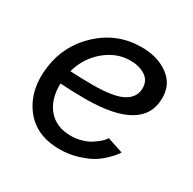

<svg xmlns="http://www.w3.org/2000/svg" viewBox="-125 -661 808 802"><g transform="rotate(30 278.5 -260.5)"><path d="M268 -62Q295 -62 320 -69.5Q345 -77 361 -87.5Q377 -98 389 -108Q401 -118 406 -126L411 -133L487 -108Q484 -103 478.5 -95Q473 -87 453 -67Q433 -47 408.5 -31.5Q384 -16 342.5 -3Q301 10 255 10Q140 10 82 -68.5Q24 -147 40 -262Q55 -375 140 -453Q225 -531 341 -531Q417 -531 469 -494Q521 -457 521 -390Q521 -226 242 -226Q181 -226 122 -230Q120 -154 158.5 -108Q197 -62 268 -62ZM328 -459Q262 -459 207 -413Q152 -367 132 -295Q191 -292 240 -292Q345 -292 388 -317Q431 -342 429 -388Q428 -422 399.5 -440.5Q371 -459 328 -459Z"/></g></svg>

Font: Raleway-v4020 Medium
Style: Italic
Weight: 500
Italic angle: -12°
Designer: Matt McInerney, Pablo Impallari, Rodrigo Fuenzalida
Foundry: Matt McInerney, Pablo Impallari, Rodrigo Fuenzalida
Version: Version 4.020;PS 004.020;hotconv 1.0.88;makeotf.lib2.5.64775